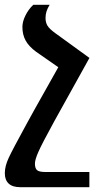

<svg xmlns="http://www.w3.org/2000/svg" viewBox="-52 -512 423 797"><path d="M137 202H319V265H32Q0 265 -16 250Q-32 235 -32 207Q-32 178 -16 143.5Q0 109 57 5L90 -55L190 -233L98 -297Q68 -319 54.5 -343.5Q41 -368 41 -400Q41 -422 53.5 -447.5Q66 -473 86 -492H154Q145 -477 141 -464.5Q137 -452 137 -437Q137 -419 145 -405.5Q153 -392 178 -374L320 -271H319L173 -8Q122 85 107.5 118Q93 151 93 167Q93 187 102 194.5Q111 202 137 202Z"/></svg>

Font: Noto Serif Armenian Medium
Style: Regular
Weight: 500
Designer: Monotype Design team
Foundry: Monotype Imaging Inc.
Version: Version 1.000